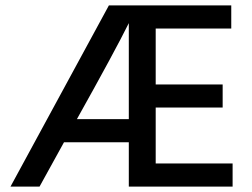

<svg xmlns="http://www.w3.org/2000/svg" viewBox="-20 -694 937 714"><path d="M459 -251V-608Q408 -505 266 -251ZM840 -674V-588H559V-380H808V-294H559V-86H845V0H459V-165H218L127 0H19L385 -674Z"/></svg>

Font: Hind Jalandhar Medium
Style: Regular
Weight: 500
Designer: Namrata Goyal
Foundry: Indian Type Foundry
Version: Version 0.702;PS 1.0;hotconv 1.0.81;makeotf.lib2.5.63406